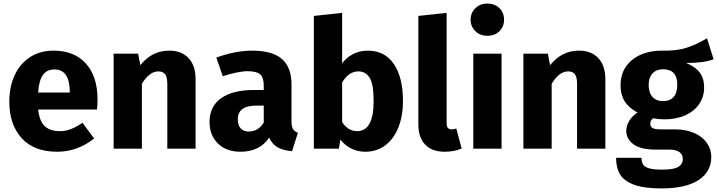

<svg xmlns="http://www.w3.org/2000/svg" viewBox="-20 -831 4008 1073"><path d="M522 -219H193Q201 -152 231 -125Q261 -98 314 -98Q346 -98 376 -109.5Q406 -121 441 -145L506 -57Q413 17 299 17Q170 17 101 -59Q32 -135 32 -263Q32 -344 61 -408.5Q90 -473 146 -510.5Q202 -548 280 -548Q395 -548 460 -476Q525 -404 525 -276Q525 -243 522 -219ZM370 -321Q368 -443 284 -443Q243 -443 220.5 -413Q198 -383 193 -314H370Z M1073 -388V0H915V-361Q915 -401 902.5 -416.5Q890 -432 865 -432Q815 -432 773 -363V0H615V-531H752L764 -467Q798 -508 837.5 -528Q877 -548 926 -548Q995 -548 1034 -506Q1073 -464 1073 -388Z M1645 -89 1612 14Q1563 10 1532 -7.5Q1501 -25 1484 -62Q1432 17 1324 17Q1245 17 1198 -29Q1151 -75 1151 -149Q1151 -236 1215.5 -282Q1280 -328 1400 -328H1454V-351Q1454 -398 1434 -415.5Q1414 -433 1364 -433Q1338 -433 1301 -425.5Q1264 -418 1225 -405L1189 -509Q1239 -528 1291.5 -538Q1344 -548 1389 -548Q1503 -548 1556 -501Q1609 -454 1609 -360V-154Q1609 -124 1617.5 -110Q1626 -96 1645 -89ZM1454 -146V-241H1415Q1361 -241 1335 -222Q1309 -203 1309 -163Q1309 -131 1325 -113.5Q1341 -96 1370 -96Q1423 -96 1454 -146Z M2232 -265Q2232 -183 2206.5 -119Q2181 -55 2133.5 -19Q2086 17 2021 17Q1978 17 1942.5 -1Q1907 -19 1882 -51L1874 0H1734V-742L1892 -759V-477Q1916 -510 1953.5 -529Q1991 -548 2035 -548Q2130 -548 2181 -473.5Q2232 -399 2232 -265ZM2068 -265Q2068 -360 2046 -396Q2024 -432 1982 -432Q1929 -432 1892 -370V-149Q1907 -125 1928.5 -111.5Q1950 -98 1975 -98Q2068 -98 2068 -265Z M2318 -135V-742L2476 -759V-141Q2476 -108 2504 -108Q2518 -108 2530 -113L2560 -1Q2519 17 2464 17Q2395 17 2356.5 -22.5Q2318 -62 2318 -135Z M2797 -721Q2797 -682 2771 -656.5Q2745 -631 2703 -631Q2663 -631 2636.5 -657Q2610 -683 2610 -721Q2610 -759 2636.5 -785Q2663 -811 2703 -811Q2745 -811 2771 -785.5Q2797 -760 2797 -721ZM2783 0H2625V-531H2783Z M3363 -388V0H3205V-361Q3205 -401 3192.5 -416.5Q3180 -432 3155 -432Q3105 -432 3063 -363V0H2905V-531H3042L3054 -467Q3088 -508 3127.5 -528Q3167 -548 3216 -548Q3285 -548 3324 -506Q3363 -464 3363 -388Z M3815 -479Q3867 -457 3891 -425Q3915 -393 3915 -342Q3915 -291 3888 -250.5Q3861 -210 3810.5 -187Q3760 -164 3692 -164Q3660 -164 3631 -170Q3623 -166 3618.5 -157.5Q3614 -149 3614 -140Q3614 -125 3625.5 -116.5Q3637 -108 3672 -108H3752Q3813 -108 3859 -88Q3905 -68 3930 -33Q3955 2 3955 46Q3955 129 3883.5 175.5Q3812 222 3677 222Q3580 222 3524 201.5Q3468 181 3445.5 144Q3423 107 3423 51H3565Q3565 75 3574.5 89Q3584 103 3609 110Q3634 117 3681 117Q3746 117 3771 101.5Q3796 86 3796 57Q3796 33 3777 19Q3758 5 3720 5H3643Q3561 5 3520.5 -24.5Q3480 -54 3480 -100Q3480 -129 3497 -156.5Q3514 -184 3543 -202Q3493 -229 3470.5 -265.5Q3448 -302 3448 -354Q3448 -443 3512 -495.5Q3576 -548 3681 -548Q3761 -546 3816.5 -564Q3872 -582 3931 -617L3968 -500Q3916 -479 3815 -479ZM3605 -356Q3605 -313 3626.5 -289.5Q3648 -266 3685 -266Q3724 -266 3744.5 -289Q3765 -312 3765 -358Q3765 -444 3685 -444Q3648 -444 3626.5 -420.5Q3605 -397 3605 -356Z"/></svg>

Font: Fira Sans BGR
Style: Bold
Weight: 700
Designer: bBox Type GmbH & Carrois Corporate GbR & Edenspiekermann AG
Foundry: bBox Type GmbH & Carrois Corporate GbR & Edenspiekermann AG
Version: Version 4.301